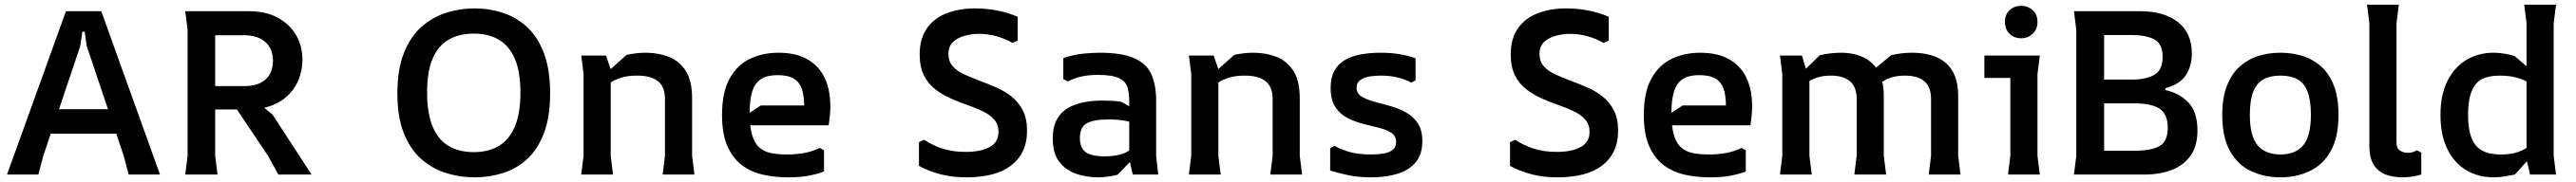

<svg xmlns="http://www.w3.org/2000/svg" viewBox="-20 -748 11014 780"><path d="M10 0 262 -700H413L664 0H530L509 -80L351 -550L342 -612H332L323 -550L165 -80L144 0ZM137 -175V-280H536V-175Z M772 0 782 -80V-620L772 -700H1044Q1116 -700 1167 -672.5Q1218 -645 1245.5 -598Q1273 -551 1273 -492Q1273 -452 1259.5 -414Q1246 -376 1217.5 -345.5Q1189 -315 1144.5 -297Q1100 -279 1037 -279H900V-80L910 0ZM1170 0 1126 -80 962 -325H1063L1145 -257L1312 0ZM900 -379H1025Q1084 -379 1115.5 -407.5Q1147 -436 1147 -487Q1147 -539 1114.5 -568Q1082 -597 1023 -597H900Z M2009 12Q1946 12 1887 -6.5Q1828 -25 1781 -66.5Q1734 -108 1706.5 -177Q1679 -246 1679 -348Q1679 -450 1706.5 -520Q1734 -590 1781 -632Q1828 -674 1887 -693Q1946 -712 2009 -712Q2072 -712 2130 -693Q2188 -674 2233.5 -632Q2279 -590 2305.5 -520Q2332 -450 2332 -348Q2332 -246 2305.5 -177Q2279 -108 2234 -66.5Q2189 -25 2130.5 -6.5Q2072 12 2009 12ZM2005 -96Q2068 -96 2112.5 -122.5Q2157 -149 2181 -205.5Q2205 -262 2205 -351Q2205 -441 2181 -496.5Q2157 -552 2112.5 -578Q2068 -604 2006 -604Q1943 -604 1898 -578Q1853 -552 1829.5 -496.5Q1806 -441 1806 -352Q1806 -263 1829.5 -206Q1853 -149 1898 -122.5Q1943 -96 2005 -96Z M2813 0 2823 -80V-325Q2823 -375 2793.5 -399.5Q2764 -424 2703 -424Q2665 -424 2637.5 -415.5Q2610 -407 2592 -395Q2574 -383 2562 -371V-426L2659 -513Q2679 -517 2699 -519.5Q2719 -522 2741 -522Q2793 -522 2838 -505Q2883 -488 2911 -445.5Q2939 -403 2939 -327V-80L2949 0ZM2465 0 2475 -80V-432L2465 -510H2571L2591 -451V-80L2601 0Z M3067 -255Q3067 -353 3099.5 -411.5Q3132 -470 3186.5 -496Q3241 -522 3308 -522Q3384 -522 3433.5 -493Q3483 -464 3506.5 -413Q3530 -362 3530 -292Q3530 -271 3528 -252Q3526 -233 3523 -211H3143V-237L3233 -296H3418Q3418 -337 3408.5 -366Q3399 -395 3374.5 -410.5Q3350 -426 3304 -426Q3260 -426 3234 -409.5Q3208 -393 3196.5 -357.5Q3185 -322 3185 -263Q3185 -206 3195.5 -170Q3206 -134 3226.5 -116Q3247 -98 3276.5 -92Q3306 -86 3344 -86Q3383 -86 3417 -92Q3451 -98 3485 -114L3503 -104V-13Q3474 -2 3437.5 5Q3401 12 3349 12Q3294 12 3243.5 1Q3193 -10 3153.5 -39Q3114 -68 3090.5 -120.5Q3067 -173 3067 -255Z M4120 12Q4056 13 4003.5 -0.5Q3951 -14 3909 -37V-139L3931 -149Q3967 -125 4010 -111Q4053 -97 4109 -97Q4172 -97 4210.5 -117.5Q4249 -138 4249 -183Q4249 -214 4231 -235Q4213 -256 4183 -270.5Q4153 -285 4117 -297.5Q4081 -310 4045 -326Q4009 -342 3978.5 -365.5Q3948 -389 3930 -425Q3912 -461 3912 -515Q3912 -582 3942.5 -626Q3973 -670 4027 -691Q4081 -712 4149 -712Q4197 -712 4243.5 -703Q4290 -694 4331 -676V-574L4309 -564Q4276 -583 4239.5 -593Q4203 -603 4165 -603Q4136 -603 4105.5 -595Q4075 -587 4055 -568.5Q4035 -550 4035 -517Q4035 -485 4053 -464.5Q4071 -444 4101 -430Q4131 -416 4167 -402.5Q4203 -389 4239 -373.5Q4275 -358 4305 -334Q4335 -310 4353 -275Q4371 -240 4371 -188Q4371 -137 4353 -100Q4335 -63 4302 -38Q4269 -13 4223 -1Q4177 11 4120 12Z M4823 0 4808 -66V-313Q4808 -350 4800 -375Q4792 -400 4763.5 -413.5Q4735 -427 4674 -427Q4639 -427 4608 -421Q4577 -415 4545 -399L4526 -409V-499Q4570 -514 4610 -518Q4650 -522 4682 -522Q4777 -522 4829.5 -498.5Q4882 -475 4902.5 -429.5Q4923 -384 4923 -316V-80L4932 0ZM4673 12Q4627 12 4583 -2.5Q4539 -17 4510 -53Q4481 -89 4481 -154Q4481 -206 4500 -238.5Q4519 -271 4550 -287.5Q4581 -304 4618 -310.5Q4655 -317 4693 -317Q4712 -317 4732.5 -316Q4753 -315 4773 -312L4848 -270V-211Q4821 -225 4790 -230.5Q4759 -236 4719 -236Q4655 -236 4626 -219.5Q4597 -203 4597 -157Q4597 -113 4622.5 -95.5Q4648 -78 4700 -78Q4765 -78 4800 -98Q4835 -118 4851 -146L4862 -107L4758 1Q4738 6 4716 9Q4694 12 4673 12Z M5411 0 5421 -80V-325Q5421 -375 5391.5 -399.5Q5362 -424 5301 -424Q5263 -424 5235.5 -415.5Q5208 -407 5190 -395Q5172 -383 5160 -371V-426L5257 -513Q5277 -517 5297 -519.5Q5317 -522 5339 -522Q5391 -522 5436 -505Q5481 -488 5509 -445.5Q5537 -403 5537 -327V-80L5547 0ZM5063 0 5073 -80V-432L5063 -510H5169L5189 -451V-80L5199 0Z M6032 -498V-404L6014 -394Q5988 -408 5955.5 -416Q5923 -424 5883 -424Q5861 -424 5837 -420.5Q5813 -417 5796.5 -405.5Q5780 -394 5780 -372Q5780 -348 5800.5 -335Q5821 -322 5853 -313Q5885 -304 5920.5 -294.5Q5956 -285 5988 -268Q6020 -251 6040.5 -221.5Q6061 -192 6061 -143Q6061 -85 6031.5 -51Q6002 -17 5952.5 -2.5Q5903 12 5843 12Q5788 12 5743.5 2.5Q5699 -7 5667 -17V-113L5686 -123Q5710 -109 5747 -97.5Q5784 -86 5843 -86Q5872 -86 5895.5 -90Q5919 -94 5934 -105.5Q5949 -117 5949 -139Q5949 -165 5929 -178.5Q5909 -192 5876.5 -200Q5844 -208 5808.5 -217Q5773 -226 5741 -242.5Q5709 -259 5689 -289.5Q5669 -320 5669 -371Q5669 -415 5685 -444.5Q5701 -474 5730.5 -491Q5760 -508 5798.5 -515Q5837 -522 5882 -522Q5929 -522 5966 -515.5Q6003 -509 6032 -498Z M6647 12Q6583 13 6530.5 -0.5Q6478 -14 6436 -37V-139L6458 -149Q6494 -125 6537 -111Q6580 -97 6636 -97Q6699 -97 6737.5 -117.5Q6776 -138 6776 -183Q6776 -214 6758 -235Q6740 -256 6710 -270.5Q6680 -285 6644 -297.5Q6608 -310 6572 -326Q6536 -342 6505.5 -365.5Q6475 -389 6457 -425Q6439 -461 6439 -515Q6439 -582 6469.5 -626Q6500 -670 6554 -691Q6608 -712 6676 -712Q6724 -712 6770.5 -703Q6817 -694 6858 -676V-574L6836 -564Q6803 -583 6766.5 -593Q6730 -603 6692 -603Q6663 -603 6632.5 -595Q6602 -587 6582 -568.5Q6562 -550 6562 -517Q6562 -485 6580 -464.5Q6598 -444 6628 -430Q6658 -416 6694 -402.5Q6730 -389 6766 -373.5Q6802 -358 6832 -334Q6862 -310 6880 -275Q6898 -240 6898 -188Q6898 -137 6880 -100Q6862 -63 6829 -38Q6796 -13 6750 -1Q6704 11 6647 12Z M7008 -255Q7008 -353 7040.5 -411.5Q7073 -470 7127.5 -496Q7182 -522 7249 -522Q7325 -522 7374.5 -493Q7424 -464 7447.5 -413Q7471 -362 7471 -292Q7471 -271 7469 -252Q7467 -233 7464 -211H7084V-237L7174 -296H7359Q7359 -337 7349.5 -366Q7340 -395 7315.5 -410.5Q7291 -426 7245 -426Q7201 -426 7175 -409.5Q7149 -393 7137.5 -357.5Q7126 -322 7126 -263Q7126 -206 7136.5 -170Q7147 -134 7167.5 -116Q7188 -98 7217.5 -92Q7247 -86 7285 -86Q7324 -86 7358 -92Q7392 -98 7426 -114L7444 -104V-13Q7415 -2 7378.5 5Q7342 12 7290 12Q7235 12 7184.5 1Q7134 -10 7094.5 -39Q7055 -68 7031.5 -120.5Q7008 -173 7008 -255Z M8226 0 8236 -80V-324Q8236 -375 8207.5 -399.5Q8179 -424 8124 -424Q8085 -424 8057 -412.5Q8029 -401 8011.5 -386Q7994 -371 7984 -358V-444L8065 -511Q8088 -517 8110.5 -519.5Q8133 -522 8154 -522Q8216 -522 8260.5 -502.5Q8305 -483 8328.5 -442Q8352 -401 8352 -335V-80L8362 0ZM7590 0 7600 -80V-430L7590 -510H7684L7716 -402V-80L7726 0ZM7908 0 7918 -80V-324Q7918 -375 7889.5 -399.5Q7861 -424 7807 -424Q7772 -424 7746 -414.5Q7720 -405 7702 -391.5Q7684 -378 7672 -366V-425L7760 -511Q7784 -517 7807.5 -519.5Q7831 -522 7850 -522Q7905 -522 7946.5 -502.5Q7988 -483 8011 -442Q8034 -401 8034 -335V-80L8044 0Z M8621 -584Q8592 -584 8572 -603Q8552 -622 8552 -654Q8552 -686 8572 -704.5Q8592 -723 8621 -723Q8650 -723 8670.5 -704.5Q8691 -686 8691 -654Q8691 -622 8670.5 -603Q8650 -584 8621 -584ZM8565 0 8575 -80V-414H8464V-510H8701L8691 -430V-80L8701 0Z M8847 0 8857 -80V-620L8847 -700H9131Q9232 -700 9291.5 -653.5Q9351 -607 9351 -518Q9351 -465 9325.5 -426Q9300 -387 9238 -370V-362Q9296 -350 9335.5 -309.5Q9375 -269 9375 -189Q9375 -123 9346 -81.5Q9317 -40 9266 -20Q9215 0 9148 0ZM8976 -102H9105Q9178 -102 9213 -122Q9248 -142 9248 -201Q9248 -259 9213.5 -282Q9179 -305 9106 -305H8976ZM8976 -407H9096Q9154 -407 9190 -427Q9226 -447 9226 -504Q9226 -561 9190 -579.5Q9154 -598 9093 -598H8976Z M9730 12Q9661 12 9604.5 -14.5Q9548 -41 9514.5 -100Q9481 -159 9481 -256Q9481 -328 9500.5 -379Q9520 -430 9554.5 -461.5Q9589 -493 9633.5 -507.5Q9678 -522 9730 -522Q9781 -522 9826 -507.5Q9871 -493 9905.5 -461.5Q9940 -430 9959 -379Q9978 -328 9978 -256Q9978 -159 9944.5 -100Q9911 -41 9854.5 -14.5Q9798 12 9730 12ZM9730 -86Q9795 -86 9827.5 -125.5Q9860 -165 9860 -256Q9860 -318 9846 -355Q9832 -392 9803 -408Q9774 -424 9730 -424Q9686 -424 9657 -408Q9628 -392 9613.5 -355Q9599 -318 9599 -256Q9599 -165 9632 -125.5Q9665 -86 9730 -86Z M10332 -94V0Q10312 6 10292 9Q10272 12 10252 12Q10212 12 10180 0Q10148 -12 10129 -41.5Q10110 -71 10110 -122V-648L10100 -728H10236L10226 -648V-138Q10226 -112 10241 -102.5Q10256 -93 10275 -93Q10288 -93 10297 -96.5Q10306 -100 10313 -104Z M10641 12Q10576 12 10524.5 -18.5Q10473 -49 10443.5 -109Q10414 -169 10414 -255Q10414 -344 10445 -403.5Q10476 -463 10527 -492.5Q10578 -522 10640 -522Q10662 -522 10685 -518.5Q10708 -515 10731 -508L10850 -405V-346Q10834 -366 10809 -383.5Q10784 -401 10749.5 -412.5Q10715 -424 10667 -424Q10622 -424 10592.5 -409.5Q10563 -395 10547.5 -357.5Q10532 -320 10532 -255Q10532 -166 10564 -126Q10596 -86 10672 -86Q10717 -86 10747 -97Q10777 -108 10796 -124Q10815 -140 10827 -155L10830 -108L10732 0Q10713 4 10689.5 8Q10666 12 10641 12ZM10797 0 10782 -65V-648L10772 -728H10908L10898 -648V-80L10908 0Z"/></svg>

Font: AR One Sans SemiBold
Style: Regular
Weight: 600
Designer: Niteesh Yadav
Foundry: Niteesh Yadav
Version: Version 1.001;gftools[0.9.33]